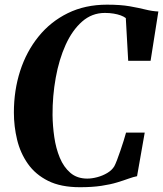

<svg xmlns="http://www.w3.org/2000/svg" viewBox="-20 -772 682 802"><path d="M314 10Q234 10 181 -16.5Q128 -43 96.5 -87.8Q65 -132.5 51.5 -188.2Q38 -244 38 -302Q38 -394.5 64.2 -475.8Q90.5 -557 140.8 -619.2Q191 -681.5 263.2 -717Q335.5 -752.5 427 -752.5Q483.5 -752.5 521.8 -745.8Q560 -739 588.2 -732Q616.5 -725 641.5 -724L609 -518H515.5L505.5 -696.5Q497 -703 484 -707.8Q471 -712.5 454.5 -715.2Q438 -718 418 -718Q364 -718 323 -682Q282 -646 254.2 -584.8Q226.5 -523.5 212.8 -447.2Q199 -371 199.5 -291.5Q200 -246 206.8 -199.2Q213.5 -152.5 229.8 -113.2Q246 -74 274 -50Q302 -26 344.5 -26Q364 -26 386.5 -32Q409 -38 428.2 -49.5Q447.5 -61 457.5 -77.5Q462.5 -87 469.2 -104.5Q476 -122 483 -143Q490 -164 496.5 -184Q503 -204 506.5 -218H584.5L552.5 -36Q537 -33 517 -25.8Q497 -18.5 469.2 -10Q441.5 -1.5 403.5 4.2Q365.5 10 314 10Z"/></svg>

Font: Merriweather 120pt
Style: Bold Italic
Weight: 700
Italic angle: -7.8°
Version: Version 2.101